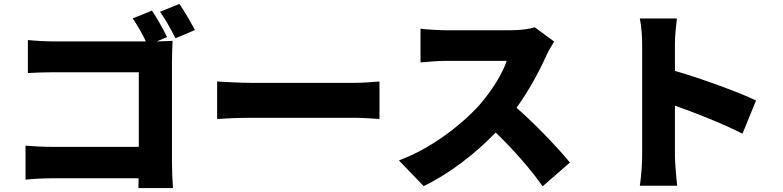

<svg xmlns="http://www.w3.org/2000/svg" viewBox="-20 -895 3990 978"><path d="M856 -586C856 -619 858 -663 859 -687C846 -686 809 -685 778 -684L831 -706C814 -742 780 -803 754 -841L656 -801C679 -768 705 -723 723 -684H254C218 -684 162 -687 122 -691V-523C153 -525 209 -527 254 -527H687V-147H242C195 -147 149 -150 110 -153V20C146 16 209 13 247 13H686L685 63H861C858 24 856 -33 856 -67ZM795 -835C823 -797 853 -741 874 -700L973 -742C955 -776 920 -837 894 -875Z M1086 -289C1127 -292 1202 -295 1259 -295H1790C1831 -295 1887 -290 1913 -289V-480C1884 -478 1835 -473 1790 -473H1259C1210 -473 1126 -477 1086 -480Z M2704 -756C2681 -748 2634 -741 2584 -741H2250C2221 -741 2157 -744 2122 -749V-577C2150 -579 2205 -585 2250 -585H2561C2540 -521 2486 -433 2421 -359C2332 -260 2174 -137 2012 -78L2138 53C2269 -10 2400 -111 2505 -220C2595 -133 2680 -37 2744 54L2883 -67C2828 -135 2708 -262 2611 -346C2676 -436 2729 -536 2762 -610C2773 -635 2794 -670 2803 -683Z M3831 -383C3747 -424 3553 -495 3418 -534V-671C3418 -719 3424 -763 3428 -801H3239C3247 -763 3251 -711 3251 -671V-100C3251 -59 3246 8 3239 51H3429C3424 6 3418 -73 3418 -100V-357C3524 -319 3661 -266 3762 -214Z"/></svg>

Font: Noto Sans CJK JP Black
Style: Regular
Weight: 900
Designer: Ryoko NISHIZUKA (kana & ideographs); Paul D. Hunt (Latin, Greek & Cyrillic); Wenlong ZHANG (bopomofo); Sandoll Communica
Foundry: Adobe Systems Incorporated
Version: Version 1.004;PS 1.004;hotconv 1.0.82;makeotf.lib2.5.63406